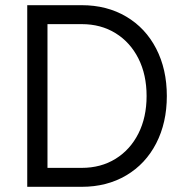

<svg xmlns="http://www.w3.org/2000/svg" viewBox="-20 -720 718 740"><path d="M85 -700H295Q392 -700 466.5 -656Q541 -612 582 -532.5Q623 -453 623 -350Q623 -247 582 -167.5Q541 -88 466.5 -44Q392 0 295 0H85ZM545 -350Q545 -432 513.5 -494.5Q482 -557 425.5 -592Q369 -627 295 -627H163V-73H295Q369 -73 425.5 -108Q482 -143 513.5 -205.5Q545 -268 545 -350Z"/></svg>

Font: Uncut Sans Variable
Style: Regular
Weight: 400
Designer: Kasper Nordkvist
Foundry: UNCUT.wtf
Version: Version 1.303;Glyphs 3.1.2 (3151)